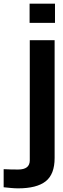

<svg xmlns="http://www.w3.org/2000/svg" viewBox="-102 -820 344 1051"><path d="M60 -695V-800H199V-695ZM-82 205V106Q-67 107 -44 107.5Q-21 108 -3 108Q61 108 61 58V-600H197V45Q197 134 148 172.5Q99 211 -3 211Q-21 211 -42 209Q-63 207 -82 205Z"/></svg>

Font: Big Shoulders Text ExtraBold
Style: Regular
Weight: 800
Designer: Patric King
Foundry: XO Type Co
Version: Version 1.000; ttfautohint (v1.8.2)